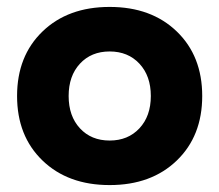

<svg xmlns="http://www.w3.org/2000/svg" viewBox="-20 -530 640 560"><path d="M104 -438.2Q178.2 -509.8 299.8 -509.8Q421.4 -509.8 495.6 -438.2Q569.8 -366.7 569.8 -250Q569.8 -133.3 495.6 -61.8Q421.4 9.8 299.8 9.8Q178.2 9.8 104 -61.8Q29.8 -133.3 29.8 -250Q29.8 -366.7 104 -438.2ZM213.1 -155.8Q246.1 -120.1 299.8 -120.1Q353.5 -120.1 386.7 -155.8Q419.9 -191.4 419.9 -250Q419.9 -308.6 386.7 -344.2Q353.5 -379.9 299.8 -379.9Q246.1 -379.9 213.1 -344.2Q180.2 -308.6 180.2 -250Q180.2 -191.4 213.1 -155.8Z"/></svg>

Font: Gully
Style: Bold
Weight: 700
Designer: jaikishan Patel
Foundry: MagicType
Version: Version 1.000;Glyphs 3.2 (3242)